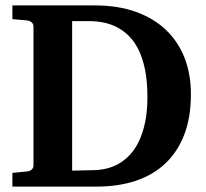

<svg xmlns="http://www.w3.org/2000/svg" viewBox="-20 -691 764 711"><path d="M525.9 -332Q525.9 -389.6 517.1 -432.9Q508.3 -476.1 492.9 -507.1Q477.5 -538.1 456.5 -558.6Q435.5 -579.1 411.6 -591.1Q387.7 -603 361.8 -607.9Q335.9 -612.8 310.1 -612.8H247.1V-59.1L330.1 -61Q351.6 -61.5 374.5 -66.9Q397.5 -72.3 419.2 -84.5Q440.9 -96.7 460.2 -116.9Q479.5 -137.2 494.1 -167.2Q508.8 -197.3 517.3 -238Q525.9 -278.8 525.9 -332ZM687 -342.8Q687 -256.8 662.4 -192.6Q637.7 -128.4 592 -85.4Q546.4 -42.5 481.9 -21.2Q417.5 0 337.9 0H25.9V-50.8L81.1 -56.2Q89.8 -57.1 96.9 -62.7Q104 -68.4 104 -78.1V-592.8Q104 -602.5 96.9 -608.4Q89.8 -614.3 81.1 -615.2L25.9 -620.1V-670.9H332Q417.5 -670.9 483.6 -647Q549.8 -623 595 -579.8Q640.1 -536.6 663.6 -476.3Q687 -416 687 -342.8Z"/></svg>

Font: Charis SIL Am
Style: Bold
Weight: 700
Foundry: SIL International
Version: Version 5.000